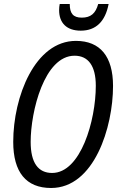

<svg xmlns="http://www.w3.org/2000/svg" viewBox="-20 -928 604 958"><path d="M383 -775C458 -775 505 -820 522 -908H470C457 -861 433 -840 388 -840C345 -840 328 -861 328 -908H278C276 -899 275 -888 275 -877C275 -814 312 -775 383 -775ZM235 10C450 10 544 -293 544 -499C544 -646 480 -724 359 -724C154 -724 46 -445 46 -220C46 -69 110 10 235 10ZM240 -65C171 -65 133 -115 133 -220C133 -372 201 -650 352 -650C420 -650 458 -600 458 -500C458 -327 383 -65 240 -65Z"/></svg>

Font: Noto Sans Condensed
Style: Italic
Weight: 400
Width: 3
Italic angle: -12°
Designer: Monotype Design Team
Foundry: Monotype Imaging Inc.
Version: Version 2.013